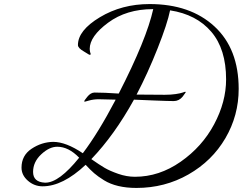

<svg xmlns="http://www.w3.org/2000/svg" viewBox="-20 -906 1196 946"><path d="M717 -886Q917 -886 1036.5 -776Q1156 -666 1156 -468Q1156 -337 1090.5 -225Q1025 -113 908.5 -46.5Q792 20 652 20Q603 20 563 10.5Q523 1 493 -17.5Q463 -36 444 -52.5Q425 -69 402 -94Q289 12 190 12Q149 12 117.5 -15.5Q86 -43 86 -80Q86 -140 135.5 -173Q185 -206 242 -207Q305 -207 388 -151Q464 -251 550 -415Q494 -417 466 -417Q442 -417 420 -411L398 -405Q395 -405 395 -408Q395 -410 410 -429Q427 -450 446 -450Q492 -450 565 -445Q702 -712 735 -861H733Q603 -861 512.5 -794Q422 -727 422 -665Q422 -659 423 -654.5Q424 -650 424.5 -647.5Q425 -645 426 -643Q427 -641 427 -640Q427 -636 422 -636Q420 -636 416 -638.5Q412 -641 405.5 -645Q399 -649 394 -652Q364 -669 364 -684Q364 -756 472 -821Q580 -886 717 -886ZM370 -129Q318 -183 262 -183Q223 -183 183 -145.5Q143 -108 143 -59Q143 -9 201 -6H204Q271 -6 370 -129ZM430 -122Q470 -94 495.5 -79Q521 -64 562.5 -49.5Q604 -35 645 -35Q764 -35 870 -109Q976 -183 1035 -293.5Q1094 -404 1094 -515Q1094 -664 1021 -749.5Q948 -835 818 -855Q805 -790 756.5 -667.5Q708 -545 653 -440Q701 -439 792 -439Q822 -439 845.5 -442.5Q869 -446 880 -450Q891 -454 892 -454Q895 -454 895 -451Q895 -450 880 -430Q862 -408 836 -408Q811 -408 736 -411Q661 -414 640 -415Q544 -241 430 -122Z"/></svg>

Font: Miama Nueva
Style: Medium
Weight: 400
Italic angle: -28°
Version: Version 1.0